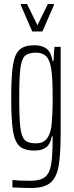

<svg xmlns="http://www.w3.org/2000/svg" viewBox="-20 -744 372 959"><path d="M42 192V155Q74 159 131 159Q181 159 204.5 140.5Q228 122 235.5 77.5Q243 33 243 -60V-63H239Q232 -25 211 -8.5Q190 8 152 8Q102 8 78 -13.5Q54 -35 45 -89.5Q36 -144 36 -255Q36 -366 45 -420.5Q54 -475 78.5 -496.5Q103 -518 152 -518Q188 -518 211 -502Q234 -486 243 -439H247L252 -510H283V-82Q283 30 272.5 87Q262 144 231 169.5Q200 195 136 195Q95 195 42 192ZM236 -107Q243 -163 243 -253Q243 -357 236 -399Q229 -444 211 -462.5Q193 -481 160 -481Q122 -481 105 -465.5Q88 -450 82 -404.5Q76 -359 76 -255Q76 -151 82 -105Q88 -59 105 -43.5Q122 -28 160 -28Q192 -28 210 -46.5Q228 -65 236 -107ZM141 -587 84 -718V-724H115L167 -618L219 -724H249V-718L192 -587Z"/></svg>

Font: Saira Ultra Condensed ExLight
Style: Regular
Weight: 200
Width: 1
Designer: Hector Gatti with collaboration of the Omnibus-Type team
Foundry: Omnibus-Type
Version: Version 1.001; ttfautohint (v1.8)